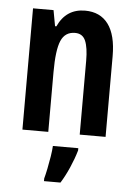

<svg xmlns="http://www.w3.org/2000/svg" viewBox="-55 -596 599 858"><g transform="rotate(5 245.0 -166.5)"><path d="M292 -554Q360 -554 396 -505.5Q432 -457 432 -362V0H316V-331Q316 -390 303 -420.5Q290 -451 256 -451Q211 -451 193 -409Q175 -367 175 -268V0H59V-544H151L164 -473H170Q207 -554 292 -554ZM315 71Q304 109 286.5 149Q269 189 249 221H175V209Q180 191 185.5 164Q191 137 195.5 109Q200 81 201 61H315Z"/></g></svg>

Font: Noto Sans Bengali ExtraCondensed SemiBold
Style: Regular
Weight: 600
Width: 2
Designer: Joana Ranito - Universal Thirst; Jelle Bosma - Monotype Design Team
Foundry: Universal Thirst ehf.
Version: Version 3.000; ttfautohint (v1.8.4.7-5d5b)